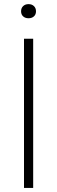

<svg xmlns="http://www.w3.org/2000/svg" viewBox="-20 -932 284 952"><path d="M99 0V-740H144.5V0ZM84.5 -876Q84.5 -892 94.8 -901.8Q105 -911.5 121.5 -911.5Q138 -911.5 148.2 -901.8Q158.5 -892 158.5 -876Q158.5 -860 148.2 -850.8Q138 -841.5 121.5 -841.5Q105 -841.5 94.8 -850.8Q84.5 -860 84.5 -876Z"/></svg>

Font: Encode Sans Semi Expanded ExLight
Style: Regular
Weight: 275
Width: 6
Designer: Multiple Designers
Foundry: Impallari Type
Version: Version 2.000